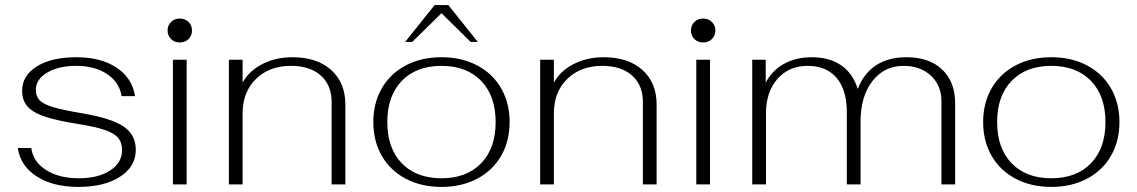

<svg xmlns="http://www.w3.org/2000/svg" viewBox="-20 -725 4472 755"><path d="M50 -143H103Q110 -89 161 -56.5Q212 -24 290 -24Q366 -24 413 -54.5Q460 -85 460 -135Q460 -165 444 -183.5Q428 -202 390.5 -214.5Q353 -227 284 -238Q202 -251 155 -267Q108 -283 87.5 -307Q67 -331 67 -368Q67 -428 125 -464Q183 -500 280 -500Q377 -500 438.5 -459Q500 -418 511 -347H458Q450 -401 401.5 -433.5Q353 -466 280 -466Q210 -466 165.5 -439.5Q121 -413 121 -372Q121 -346 136 -330.5Q151 -315 189.5 -303.5Q228 -292 306 -279Q418 -260 466 -227.5Q514 -195 514 -136Q514 -70 452 -30Q390 10 288 10Q188 10 124 -31.5Q60 -73 50 -143Z M639 -605Q639 -625 652.5 -638.5Q666 -652 687 -652Q708 -652 721.5 -638.5Q735 -625 735 -605Q735 -585 721.5 -571.5Q708 -558 687 -558Q666 -558 652.5 -571.5Q639 -585 639 -605ZM660 -490H714V0H660Z M880 -490H934V-400Q959 -446 1011.5 -473Q1064 -500 1130 -500Q1226 -500 1282 -450Q1338 -400 1338 -314V0H1284V-324Q1284 -390 1241.5 -428Q1199 -466 1124 -466Q1039 -466 986.5 -414.5Q934 -363 934 -279V0H880Z M1448 -245Q1448 -320 1481.5 -378Q1515 -436 1576 -468Q1637 -500 1716 -500Q1795 -500 1856 -468Q1917 -436 1950.5 -378Q1984 -320 1984 -245Q1984 -170 1950.5 -112Q1917 -54 1856 -22Q1795 10 1716 10Q1637 10 1576 -22Q1515 -54 1481.5 -112Q1448 -170 1448 -245ZM1929 -245Q1929 -348 1872 -407Q1815 -466 1716 -466Q1617 -466 1560 -407Q1503 -348 1503 -245Q1503 -142 1560 -83Q1617 -24 1716 -24Q1815 -24 1872 -83Q1929 -142 1929 -245ZM1689 -705H1743L1859 -560H1831L1716 -673L1601 -560H1573Z M2104 -490H2158V-400Q2183 -446 2235.5 -473Q2288 -500 2354 -500Q2450 -500 2506 -450Q2562 -400 2562 -314V0H2508V-324Q2508 -390 2465.5 -428Q2423 -466 2348 -466Q2263 -466 2210.5 -414.5Q2158 -363 2158 -279V0H2104Z M2697 -605Q2697 -625 2710.5 -638.5Q2724 -652 2745 -652Q2766 -652 2779.5 -638.5Q2793 -625 2793 -605Q2793 -585 2779.5 -571.5Q2766 -558 2745 -558Q2724 -558 2710.5 -571.5Q2697 -585 2697 -605ZM2718 -490H2772V0H2718Z M2938 -490H2991V-400Q3016 -448 3063 -474Q3110 -500 3172 -500Q3242 -500 3288 -468Q3334 -436 3353 -375Q3376 -436 3424.5 -468Q3473 -500 3544 -500Q3634 -500 3685 -451.5Q3736 -403 3736 -318V0H3682V-327Q3682 -389 3640.5 -427.5Q3599 -466 3533 -466Q3457 -466 3410.5 -406Q3364 -346 3364 -247V0H3310V-283Q3310 -371 3270 -418.5Q3230 -466 3156 -466Q3082 -466 3037 -414.5Q2992 -363 2992 -279V0H2938Z M3846 -245Q3846 -320 3879.5 -378Q3913 -436 3974 -468Q4035 -500 4114 -500Q4193 -500 4254 -468Q4315 -436 4348.5 -378Q4382 -320 4382 -245Q4382 -170 4348.5 -112Q4315 -54 4254 -22Q4193 10 4114 10Q4035 10 3974 -22Q3913 -54 3879.5 -112Q3846 -170 3846 -245ZM4327 -245Q4327 -348 4270 -407Q4213 -466 4114 -466Q4015 -466 3958 -407Q3901 -348 3901 -245Q3901 -142 3958 -83Q4015 -24 4114 -24Q4213 -24 4270 -83Q4327 -142 4327 -245Z"/></svg>

Font: Fahkwang ExtraLight
Style: Regular
Weight: 275
Designer: Suppakit Chalermlarp | Katatrad Co.,Ltd.
Foundry: Cadson Demak Co.,Ltd.
Version: Version 1.000; ttfautohint (v1.6)